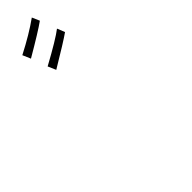

<svg xmlns="http://www.w3.org/2000/svg" viewBox="39 -1182 922 922"><g transform="rotate(45 500.0 -721.0)"><path d="M15.6 -769.5 53.7 -786.1Q84 -744.1 152.3 -627L111.3 -609.4Q62.5 -704.1 15.6 -769.5ZM138.7 -817.4 177.7 -833Q204.1 -795.9 276.4 -674.8L235.4 -657.2Q169.9 -777.3 138.7 -817.4Z"/></g></svg>

Font: GenEi Gothic M Light
Style: Regular
Weight: 300
Designer: o_tamon (Modified); [Source Han Sans]
Ryoko NISHIZUKA  (kana & ideographs); Paul D. Hunt (Latin, Greek & Cyrillic); Wenl
Version: Version 1.1a;Original Version 1.004